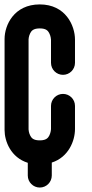

<svg xmlns="http://www.w3.org/2000/svg" viewBox="-28 -737 412 861"><path d="M204.2 50.2C204.2 30.8 204.2 11.4 204.2 -8C279.8 -32.2 308.2 -105.9 308.3 -158V-262.1C308.3 -291.8 284.2 -315.9 254.5 -315.9C224.8 -315.9 200.7 -291.7 200.7 -262.1V-157.9C200.7 -157.9 200.2 -143.6 193.4 -129.8C188.2 -119.6 180.6 -108.6 154.2 -107.6C152.9 -107.7 151.7 -107.7 150.4 -107.7C149.1 -107.7 147.9 -107.7 146.6 -107.6C121 -108.5 113.4 -118.5 108.3 -127.6C101 -140.7 100.2 -155.1 100.1 -156.5V-560.7C100.1 -560.7 100.6 -574.6 107.4 -587.9C112.7 -598.3 120.8 -609.6 150.4 -609.6C179.1 -609.6 187.2 -598.7 192.5 -588.9C199.8 -575.4 200.6 -560.6 200.7 -559.1V-455.2C200.7 -425.5 224.8 -401.4 254.5 -401.4C284.2 -401.4 308.3 -425.6 308.3 -455.2V-559.3C308.3 -622.4 266.1 -717.2 150.4 -717.2C34.7 -717.2 -7.5 -624.1 -7.5 -562.3V-154C-7.5 -102.9 20.9 -30.6 96.6 -6.9V50.2C96.6 79.9 120.8 104 150.4 104C180.1 104 204.1 79.9 204.2 50.2Z"/></svg>

Font: Cactron
Style: Bold
Weight: 900
Version: Version 1.0